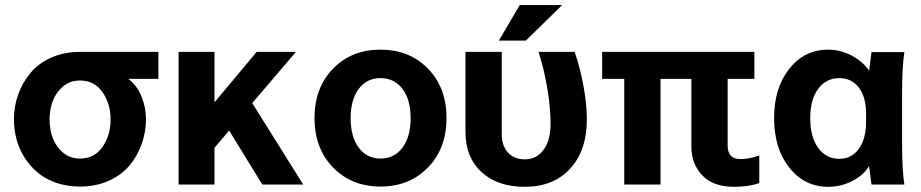

<svg xmlns="http://www.w3.org/2000/svg" viewBox="-20 -718 3582 747"><path d="M291 7.8Q241.2 7.8 198.7 -6.8Q156.2 -21.5 126.5 -46.6Q96.7 -71.8 75.4 -105.2Q54.2 -138.7 44.2 -176.5Q34.2 -214.4 34.2 -253.9Q34.2 -304.2 50.8 -350.3Q67.4 -396.5 98.1 -433.8Q128.9 -471.2 179 -493.7Q229 -516.1 291 -516.1H596.2V-411.1H479Q513.2 -385.7 530.5 -342.8Q547.9 -299.8 547.9 -254.9Q547.9 -204.6 531.5 -158.2Q515.1 -111.8 484.1 -74.5Q453.1 -37.1 403.1 -14.6Q353 7.8 291 7.8ZM291 -101.1Q347.2 -101.1 378.7 -146.2Q410.2 -191.4 410.2 -252.9Q410.2 -314.5 378.7 -359.6Q347.2 -404.8 291 -404.8Q253.4 -404.8 226.1 -382.3Q198.7 -359.9 185.8 -326.2Q172.9 -292.5 172.9 -252.9Q172.9 -213.4 185.8 -179.7Q198.7 -146 226.1 -123.5Q253.4 -101.1 291 -101.1Z M674.8 0V-516.1H814.5V-319.8L978.5 -516.1H1131.3L961.4 -316.9L1159.7 0H1000.5L871.6 -210L814.5 -143.1V0Z M1645.3 -450.7Q1717.3 -376.5 1717.3 -258.8Q1717.3 -141.1 1645.3 -66.7Q1573.2 7.8 1460.4 7.8Q1347.7 7.8 1275.6 -66.7Q1203.6 -141.1 1203.6 -258.8Q1203.6 -376.5 1275.6 -450.7Q1347.7 -524.9 1460.4 -524.9Q1573.2 -524.9 1645.3 -450.7ZM1344.2 -258.8Q1344.2 -186 1375.7 -143.6Q1407.2 -101.1 1460.4 -101.1Q1514.2 -101.1 1545.9 -143.6Q1577.6 -186 1577.6 -258.8Q1577.6 -330.1 1545.9 -372.1Q1514.2 -414.1 1460.4 -414.1Q1407.2 -414.1 1375.7 -372.1Q1344.2 -330.1 1344.2 -258.8Z M2022 8.8Q1915.5 8.8 1853.3 -48.6Q1791 -106 1791 -204.1V-516.1H1932.1V-195.8Q1932.1 -150.9 1956.3 -124.5Q1980.5 -98.1 2022 -98.1Q2067.9 -98.1 2095 -135.3Q2122.1 -172.4 2122.1 -235.8Q2122.1 -297.9 2109.4 -373.8Q2096.7 -449.7 2075.2 -516.1H2215.8Q2237.3 -454.1 2250.2 -382.6Q2263.2 -311 2263.2 -253.9Q2263.2 -132.3 2198.2 -61.8Q2133.3 8.8 2022 8.8ZM2002 -698.2H2167L2025.9 -560.1H1920.9Z M2322.8 -516.1H2915V-411.1H2811V-151.9Q2811 -99.1 2859.9 -99.1Q2894.5 -99.1 2934.1 -112.8V-5.9Q2893.6 8.8 2835 8.8Q2754.9 8.8 2712.4 -35.6Q2669.9 -80.1 2669.9 -147.9V-411.1H2549.8V0H2408.7V-411.1H2322.8Z M2991.7 -258.8Q2991.7 -376 3050.8 -450.4Q3109.9 -524.9 3202.6 -524.9Q3249 -524.9 3293 -502Q3336.9 -479 3361.3 -442.9Q3363.8 -463.9 3370.6 -515.1H3498.5Q3489.7 -457 3489.7 -359.9V-154.8Q3489.7 -58.1 3498.5 0H3370.6Q3363.3 -52.7 3361.3 -71.8Q3340.3 -36.6 3296.1 -13.9Q3252 8.8 3202.6 8.8Q3109.9 8.8 3050.8 -65.9Q2991.7 -140.6 2991.7 -258.8ZM3349.6 -245.1V-275.9Q3349.6 -339.8 3321.5 -377Q3293.5 -414.1 3245.6 -414.1Q3193.8 -414.1 3163.1 -372.1Q3132.3 -330.1 3132.3 -258.8Q3132.3 -185.5 3163.1 -142.8Q3193.8 -100.1 3245.6 -100.1Q3293.5 -100.1 3321.5 -139.2Q3349.6 -178.2 3349.6 -245.1Z"/></svg>

Font: LT Superior
Style: Bold
Weight: 400
Designer: Daniel Lyons
Foundry: LyonsType
Version: Version 1.000